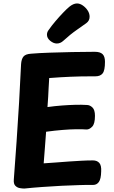

<svg xmlns="http://www.w3.org/2000/svg" viewBox="-20 -1077 663 1112"><path d="M121 15Q110 15 95 12.5Q80 10 69 -1Q58 -12 60 -37Q68 -144 76 -257Q84 -370 90.5 -483.5Q97 -597 102 -705Q104 -735 116 -749.5Q128 -764 160 -766Q207 -770 268.5 -772Q330 -774 397 -775.5Q464 -777 529 -777Q560 -777 574 -763.5Q588 -750 588 -719Q588 -669 574.5 -652Q561 -635 533 -635Q487 -635 452.5 -634.5Q418 -634 388.5 -632.5Q359 -631 330 -629.5Q301 -628 265 -625Q263 -591 261.5 -565.5Q260 -540 259 -515.5Q258 -491 255 -457Q299 -463 339 -466Q379 -469 415.5 -470Q452 -471 483 -469Q500 -469 515 -455Q530 -441 530 -406Q530 -360 514 -343.5Q498 -327 482 -327Q457 -329 421.5 -328.5Q386 -328 342.5 -324.5Q299 -321 247 -314Q243 -264 240 -220.5Q237 -177 233 -131Q268 -133 304.5 -136Q341 -139 377.5 -141.5Q414 -144 449.5 -146Q485 -148 518 -148Q542 -148 555 -133.5Q568 -119 566 -84Q565 -40 552.5 -23Q540 -6 520 -6Q500 -6 479.5 -6Q459 -6 439 -5Q392 -4 336 -1Q280 2 224 6Q168 10 121 15ZM309 -825Q290 -825 271 -840.5Q252 -856 252 -876Q252 -885 255 -892Q258 -899 263 -905Q278 -927 300.5 -953.5Q323 -980 345.5 -1003.5Q368 -1027 383 -1039Q393 -1047 404 -1052Q415 -1057 426 -1057Q443 -1057 460 -1045Q477 -1033 488 -1016Q499 -999 499 -980Q499 -957 480 -943Q465 -932 425.5 -904.5Q386 -877 347 -841Q330 -825 309 -825Z"/></svg>

Font: Playpen Sans
Style: Bold
Weight: 700
Designer: Laura Meseguer, Veronika Burian, José Scaglione
Foundry: TypeTogether
Version: Version 1.001